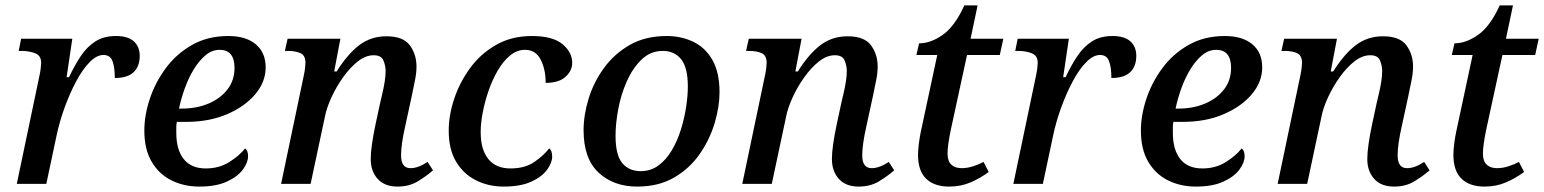

<svg xmlns="http://www.w3.org/2000/svg" viewBox="-20 -679 5702 709"><path d="M126 -401Q129 -415 130.5 -428Q132 -441 132 -447Q132 -474 109.5 -482.5Q87 -491 60 -491H49L58 -536H247L226 -394H235Q255 -437 278 -471.5Q301 -506 332 -526Q363 -546 408 -546Q453 -546 474.5 -526Q496 -506 496 -473Q496 -434 473.5 -412.5Q451 -391 404 -391Q404 -430 395.5 -453Q387 -476 362 -476Q337 -476 311 -449.5Q285 -423 261.5 -379Q238 -335 219 -283Q200 -231 189 -179L151 0H42Z M716 10Q660 10 614 -12.5Q568 -35 540.5 -81Q513 -127 513 -197Q513 -253 533 -313.5Q553 -374 592 -427Q631 -480 689 -513Q747 -546 823 -546Q888 -546 924.5 -515.5Q961 -485 961 -430Q961 -377 923 -331.5Q885 -286 819 -257.5Q753 -229 668 -229H633Q631 -219 631 -208.5Q631 -198 631 -189Q631 -126 658.5 -91.5Q686 -57 740 -57Q789 -57 826.5 -80.5Q864 -104 885 -131Q896 -123 896 -102Q896 -79 877 -53Q858 -27 818 -8.5Q778 10 716 10ZM651 -278Q707 -278 751 -297Q795 -316 820.5 -349.5Q846 -383 846 -428Q846 -495 791 -495Q763 -495 739.5 -475.5Q716 -456 696.5 -424.5Q677 -393 663 -354.5Q649 -316 641 -278Z M1448 10Q1400 10 1374.5 -18.5Q1349 -47 1349 -92Q1349 -136 1367 -221L1384 -300Q1387 -313 1392 -334Q1397 -355 1400.5 -377Q1404 -399 1404 -417Q1404 -436 1396 -455.5Q1388 -475 1360 -475Q1330 -475 1301 -452Q1272 -429 1246.5 -393Q1221 -357 1203.5 -318.5Q1186 -280 1180 -249L1127 0H1018L1102 -401Q1105 -415 1106.5 -428Q1108 -441 1108 -447Q1108 -474 1090 -482.5Q1072 -491 1043 -491H1032L1042 -536H1237L1214 -415H1223Q1264 -480 1307 -512.5Q1350 -545 1407 -545Q1469 -545 1493.5 -511.5Q1518 -478 1518 -433Q1518 -408 1511.5 -378Q1505 -348 1500 -322L1475 -207Q1469 -180 1465 -153.5Q1461 -127 1461 -105Q1461 -58 1496 -58Q1524 -58 1559 -81L1579 -50Q1555 -29 1523 -9.5Q1491 10 1448 10Z M1840 10Q1784 10 1738 -13Q1692 -36 1664.5 -81.5Q1637 -127 1637 -197Q1637 -253 1657 -313.5Q1677 -374 1715.5 -427Q1754 -480 1811.5 -513Q1869 -546 1944 -546Q2021 -546 2057 -516Q2093 -486 2093 -447Q2093 -418 2068.5 -395.5Q2044 -373 1995 -373Q1995 -423 1976.5 -459Q1958 -495 1919 -495Q1889 -495 1863.5 -474Q1838 -453 1818 -418.5Q1798 -384 1784 -343.5Q1770 -303 1762.5 -263Q1755 -223 1755 -191Q1755 -127 1783 -92Q1811 -57 1865 -57Q1918 -57 1952.5 -80.5Q1987 -104 2008 -131Q2019 -123 2019 -101Q2019 -78 2000 -52Q1981 -26 1941.5 -8Q1902 10 1840 10Z M2333 10Q2246 10 2190.5 -41.5Q2135 -93 2135 -198Q2135 -254 2153.5 -314.5Q2172 -375 2210 -427.5Q2248 -480 2305.5 -513Q2363 -546 2442 -546Q2495 -546 2539.5 -525Q2584 -504 2610.5 -458Q2637 -412 2637 -338Q2637 -285 2619 -224.5Q2601 -164 2564 -110.5Q2527 -57 2469.5 -23.5Q2412 10 2333 10ZM2346 -47Q2383 -47 2411.5 -68Q2440 -89 2460.5 -123.5Q2481 -158 2494 -199.5Q2507 -241 2513.5 -283Q2520 -325 2520 -359Q2520 -430 2495 -460.5Q2470 -491 2428 -491Q2382 -491 2349 -459Q2316 -427 2294.5 -378.5Q2273 -330 2263 -276Q2253 -222 2253 -178Q2253 -106 2278 -76.5Q2303 -47 2346 -47Z M3151 10Q3103 10 3077.5 -18.5Q3052 -47 3052 -92Q3052 -136 3070 -221L3087 -300Q3090 -313 3095 -334Q3100 -355 3103.5 -377Q3107 -399 3107 -417Q3107 -436 3099 -455.5Q3091 -475 3063 -475Q3033 -475 3004 -452Q2975 -429 2949.5 -393Q2924 -357 2906.5 -318.5Q2889 -280 2883 -249L2830 0H2721L2805 -401Q2808 -415 2809.5 -428Q2811 -441 2811 -447Q2811 -474 2793 -482.5Q2775 -491 2746 -491H2735L2745 -536H2940L2917 -415H2926Q2967 -480 3010 -512.5Q3053 -545 3110 -545Q3172 -545 3196.5 -511.5Q3221 -478 3221 -433Q3221 -408 3214.5 -378Q3208 -348 3203 -322L3178 -207Q3172 -180 3168 -153.5Q3164 -127 3164 -105Q3164 -58 3199 -58Q3227 -58 3262 -81L3282 -50Q3258 -29 3226 -9.5Q3194 10 3151 10Z M3485 10Q3430 10 3400 -19Q3370 -48 3370 -107Q3370 -125 3373 -148.5Q3376 -172 3380 -191L3441 -476H3364L3374 -519Q3417 -519 3461.5 -550.5Q3506 -582 3541 -659H3590L3564 -536H3685L3672 -476H3551L3490 -195Q3485 -170 3482 -148.5Q3479 -127 3479 -112Q3479 -84 3493 -71Q3507 -58 3531 -58Q3552 -58 3573.5 -65Q3595 -72 3612 -81L3631 -44Q3600 -21 3564 -5.5Q3528 10 3485 10Z M3806 -401Q3809 -415 3810.5 -428Q3812 -441 3812 -447Q3812 -474 3789.5 -482.5Q3767 -491 3740 -491H3729L3738 -536H3927L3906 -394H3915Q3935 -437 3958 -471.5Q3981 -506 4012 -526Q4043 -546 4088 -546Q4133 -546 4154.5 -526Q4176 -506 4176 -473Q4176 -434 4153.5 -412.5Q4131 -391 4084 -391Q4084 -430 4075.5 -453Q4067 -476 4042 -476Q4017 -476 3991 -449.5Q3965 -423 3941.5 -379Q3918 -335 3899 -283Q3880 -231 3869 -179L3831 0H3722Z M4396 10Q4340 10 4294 -12.5Q4248 -35 4220.5 -81Q4193 -127 4193 -197Q4193 -253 4213 -313.5Q4233 -374 4272 -427Q4311 -480 4369 -513Q4427 -546 4503 -546Q4568 -546 4604.5 -515.5Q4641 -485 4641 -430Q4641 -377 4603 -331.5Q4565 -286 4499 -257.5Q4433 -229 4348 -229H4313Q4311 -219 4311 -208.5Q4311 -198 4311 -189Q4311 -126 4338.5 -91.5Q4366 -57 4420 -57Q4469 -57 4506.5 -80.5Q4544 -104 4565 -131Q4576 -123 4576 -102Q4576 -79 4557 -53Q4538 -27 4498 -8.5Q4458 10 4396 10ZM4331 -278Q4387 -278 4431 -297Q4475 -316 4500.5 -349.5Q4526 -383 4526 -428Q4526 -495 4471 -495Q4443 -495 4419.5 -475.5Q4396 -456 4376.5 -424.5Q4357 -393 4343 -354.5Q4329 -316 4321 -278Z M5128 10Q5080 10 5054.5 -18.5Q5029 -47 5029 -92Q5029 -136 5047 -221L5064 -300Q5067 -313 5072 -334Q5077 -355 5080.5 -377Q5084 -399 5084 -417Q5084 -436 5076 -455.5Q5068 -475 5040 -475Q5010 -475 4981 -452Q4952 -429 4926.5 -393Q4901 -357 4883.5 -318.5Q4866 -280 4860 -249L4807 0H4698L4782 -401Q4785 -415 4786.5 -428Q4788 -441 4788 -447Q4788 -474 4770 -482.5Q4752 -491 4723 -491H4712L4722 -536H4917L4894 -415H4903Q4944 -480 4987 -512.5Q5030 -545 5087 -545Q5149 -545 5173.5 -511.5Q5198 -478 5198 -433Q5198 -408 5191.5 -378Q5185 -348 5180 -322L5155 -207Q5149 -180 5145 -153.5Q5141 -127 5141 -105Q5141 -58 5176 -58Q5204 -58 5239 -81L5259 -50Q5235 -29 5203 -9.5Q5171 10 5128 10Z M5462 10Q5407 10 5377 -19Q5347 -48 5347 -107Q5347 -125 5350 -148.5Q5353 -172 5357 -191L5418 -476H5341L5351 -519Q5394 -519 5438.5 -550.5Q5483 -582 5518 -659H5567L5541 -536H5662L5649 -476H5528L5467 -195Q5462 -170 5459 -148.5Q5456 -127 5456 -112Q5456 -84 5470 -71Q5484 -58 5508 -58Q5529 -58 5550.5 -65Q5572 -72 5589 -81L5608 -44Q5577 -21 5541 -5.5Q5505 10 5462 10Z"/></svg>

Font: Noto Serif Medium
Style: Italic
Weight: 500
Italic angle: -12°
Designer: Monotype Design Team
Foundry: Monotype Imaging Inc.
Version: Version 2.014; ttfautohint (v1.8.4.7-5d5b)